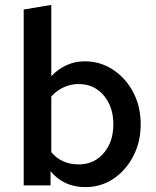

<svg xmlns="http://www.w3.org/2000/svg" viewBox="-20 -759 640 786"><path d="M77 0V-720L190 -739V-447Q217 -476 252 -492Q287 -508 327 -508Q391 -508 443 -473.5Q495 -439 525.5 -381Q556 -323 556 -250Q556 -178 525.5 -119.5Q495 -61 444 -27Q393 7 329 7Q241 7 187 -58V0ZM302 -86Q365 -86 404.5 -132Q444 -178 444 -250Q444 -322 404.5 -368.5Q365 -415 302 -415Q269 -415 239.5 -401Q210 -387 190 -364V-136Q232 -86 302 -86Z"/></svg>

Font: Red Hat Mono Medium
Style: Regular
Weight: 500
Monospace: yes
Designer: Pentagram, MCKL
Foundry: Pentagram, MCKL
Version: Version 1.023; ttfautohint (v1.8.3)